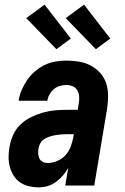

<svg xmlns="http://www.w3.org/2000/svg" viewBox="-20 -799 540 827"><path d="M146 8Q125 8 104 3Q83 -2 66.5 -13.5Q50 -25 39 -42.5Q28 -60 22.5 -80Q17 -100 17 -122Q17 -144 21 -166Q25 -191 36 -216.5Q47 -242 67 -261.5Q87 -281 112 -293.5Q137 -306 163 -313.5Q189 -321 215 -323.5Q241 -326 267 -326H315L319 -353Q319 -353 319 -353Q319 -353 319 -353Q322 -367 321 -382Q320 -397 313.5 -409Q307 -421 294 -427Q281 -433 266 -433Q252 -433 238 -429Q224 -425 212.5 -415.5Q201 -406 193.5 -392.5Q186 -379 184 -365H60Q64 -389 73.5 -411.5Q83 -434 97 -454.5Q111 -475 130.5 -491.5Q150 -508 172.5 -519Q195 -530 219 -534Q243 -538 266 -538Q294 -538 320.5 -533.5Q347 -529 370 -517Q393 -505 410.5 -486Q428 -467 436.5 -442.5Q445 -418 445.5 -390.5Q446 -363 442 -335L386 0H261L274 -76Q264 -58 250.5 -42.5Q237 -27 220.5 -15Q204 -3 185 2.5Q166 8 146 8ZM185 -97Q205 -97 225 -105Q245 -113 260 -128.5Q275 -144 283 -164Q291 -184 295 -204L298 -221H267Q255 -221 243 -220Q231 -219 219.5 -217Q208 -215 196 -211.5Q184 -208 173 -201.5Q162 -195 155 -184Q148 -173 146 -161Q144 -150 144.5 -138.5Q145 -127 149.5 -117Q154 -107 163.5 -102Q173 -97 185 -97ZM393 -587 263 -721 342 -779 455 -633ZM223 -587 93 -721 172 -779 285 -633Z"/></svg>

Font: Iosevka Curly XBdObl
Style: Regular
Weight: 800
Italic angle: -9°
Monospace: yes
Designer: Belleve Invis
Foundry: Belleve Invis
Version: Version 11.1.0; ttfautohint (v1.8.3)